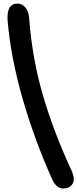

<svg xmlns="http://www.w3.org/2000/svg" viewBox="-20 -882 435 1080"><path d="M335.9 178.2Q298.8 178.2 275.9 131.8Q175.3 -90.8 108.2 -323.2Q41 -555.7 22.9 -764.2Q15.6 -861.8 78.1 -861.8Q104.5 -861.8 122.8 -840.1Q141.1 -818.4 144 -778.8Q161.6 -549.3 222.2 -343.3Q282.7 -137.2 386.2 85.9Q403.3 128.9 387 153.6Q370.6 178.2 335.9 178.2Z"/></svg>

Font: Shantell Sans Irregular
Style: Regular
Weight: 500
Designer: Stephen Nixon, Anya Danilova, Shantell Martin
Foundry: Arrow Type
Version: Version 1.006;[9816181b4]